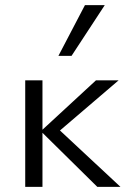

<svg xmlns="http://www.w3.org/2000/svg" viewBox="-20 -726 496 746"><path d="M145 -210V0H78V-414H145V-222L353 -414H441L213 -219L448 0H358ZM310 -706H387L258 -509H207Z"/></svg>

Font: LXGW Bright TC
Style: Regular
Weight: 400
Designer: Christian Thalmann (Catharsis Fonts)
Foundry: LXGW / Christian Thalmann (Catharsis Fonts) / Fontworks Inc.
Version: Version 5.501